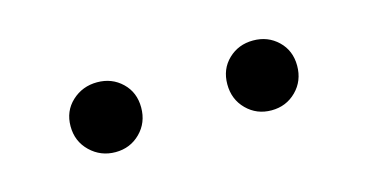

<svg xmlns="http://www.w3.org/2000/svg" viewBox="-29 -730 459 239"><g transform="rotate(-15 200.0 -610.0)"><path d="M100 -565Q81 -565 67.5 -578Q54 -591 54 -610.5Q54 -630 67.5 -642.5Q81 -655 100 -655Q119 -655 132 -642.5Q145 -630 145 -610.5Q145 -591 132 -578Q119 -565 100 -565ZM301 -565Q282 -565 269 -578Q256 -591 256 -610.5Q256 -630 269 -642.5Q282 -655 301 -655Q320 -655 333 -642.5Q346 -630 346 -610.5Q346 -591 333 -578Q320 -565 301 -565Z"/></g></svg>

Font: Merge One
Style: Regular
Weight: 400
Designer: Kosal Sen
Foundry: Philatype
Version: Version 1.001